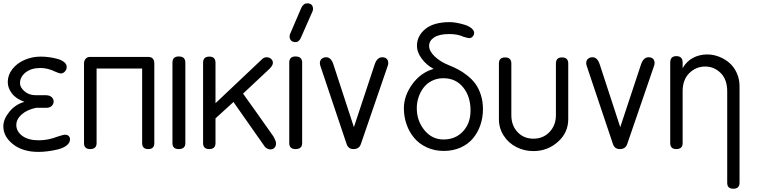

<svg xmlns="http://www.w3.org/2000/svg" viewBox="-27 -903 4606 1163"><path d="M205.1 17.1Q111.3 17.1 52.2 -29.1Q-6.8 -75.2 -6.8 -138.2Q-6.8 -181.2 29.8 -226.1Q66.4 -271 121.1 -286.1Q69.8 -304.2 44.9 -337.4Q20 -370.6 20 -405.8Q20 -448.7 47.9 -484.4Q75.7 -520 121.6 -540Q167.5 -560.1 220.2 -560.1Q244.6 -560.1 270.3 -556.6Q295.9 -553.2 320.8 -546.4Q345.7 -539.6 361.3 -526.9Q377 -514.2 377 -498Q377 -481.9 366.2 -470Q355.5 -458 340.8 -458Q332.5 -458 307.1 -469.2Q262.2 -491.2 217.8 -491.2Q162.6 -491.2 128.4 -464.4Q94.2 -437.5 94.2 -398.9Q94.2 -374 121.3 -350.1Q148.4 -326.2 189.9 -326.2H251Q273.4 -326.2 285.6 -314.9Q297.9 -303.7 297.9 -288.1Q297.9 -272.5 286.1 -261.2Q274.4 -250 253.9 -250H191.9Q136.7 -238.8 104.2 -209.7Q71.8 -180.7 71.8 -146Q71.8 -107.4 107.7 -80.3Q143.6 -53.2 208 -53.2Q264.6 -53.2 320.8 -75.2Q355 -86.9 367.2 -86.9Q381.8 -86.9 389.4 -78.9Q397 -70.8 397 -59.1Q397 -37.6 376.2 -21.7Q355.5 -5.9 323.5 2Q291.5 9.8 261.7 13.4Q231.9 17.1 205.1 17.1Z M481.9 -36.1V-519Q481.9 -534.7 491.5 -546.4Q501 -558.1 516.1 -558.1H871.1Q907.7 -558.1 907.7 -518.1V-36.1Q907.7 0 871.1 0Q834 0 834 -36.1V-487.8H558.1V-36.1Q558.1 0 519 0Q481.9 0 481.9 -36.1Z M1095.7 -523.9V-36.1Q1095.7 0 1055.7 0Q1017.6 0 1017.6 -36.1V-523.9Q1017.6 -561 1055.7 -561Q1095.7 -561 1095.7 -523.9Z M1203.1 -36.1V-522.9Q1203.1 -560.1 1241.2 -560.1Q1278.3 -560.1 1278.3 -522.9V-277.8L1563 -546.9Q1573.7 -556.2 1587.9 -556.2Q1603.5 -556.2 1614.7 -546.6Q1626 -537.1 1626 -522Q1626 -506.8 1605 -485.8L1445.3 -335.9Q1462.4 -312 1528.6 -219.2Q1594.7 -126.5 1628.9 -77.1Q1645 -48.3 1645 -35.2Q1645 -17.6 1635.5 -7.8Q1626 2 1611.3 2Q1600.1 2 1589.6 -3.9Q1579.1 -9.8 1573.2 -20L1387.2 -285.2L1278.3 -186V-36.1Q1278.3 0 1240.2 0Q1203.1 0 1203.1 -36.1Z M1803.2 -523.9V-36.1Q1803.2 0 1763.2 0Q1725.1 0 1725.1 -36.1V-523.9Q1725.1 -561 1763.2 -561Q1803.2 -561 1803.2 -523.9ZM1867.2 -836.9 1799.3 -683.1Q1794.9 -672.4 1791.5 -666.3Q1788.1 -660.2 1780.8 -654.1Q1773.4 -647.9 1764.2 -647.9Q1745.6 -647.9 1736.3 -657.5Q1727.1 -667 1727.1 -682.1Q1727.1 -691.4 1731 -699.2L1797.9 -855Q1810.5 -882.8 1834 -882.8Q1869.1 -882.8 1869.1 -847.2Q1869.1 -842.8 1867.2 -836.9Z M1992.7 -512.2 2116.7 -132.8 2242.7 -513.2Q2257.3 -556.2 2288.6 -556.2Q2305.2 -556.2 2314.9 -547.1Q2324.7 -538.1 2324.7 -521Q2324.7 -512.2 2321.8 -504.9L2158.7 -29.8Q2148.4 0 2113.8 0Q2083 0 2072.8 -29.8L1913.6 -503.9Q1910.6 -512.7 1910.6 -521Q1910.6 -537.1 1921.4 -546.6Q1932.1 -556.2 1948.7 -556.2Q1978.5 -556.2 1992.7 -512.2Z M2658.2 -429.2Q2620.1 -429.2 2588.9 -413.3Q2557.6 -397.5 2538.1 -371.3Q2518.6 -345.2 2508.1 -313.5Q2497.6 -281.7 2497.6 -248Q2497.6 -171.4 2543.7 -114.7Q2589.8 -58.1 2659.2 -58.1Q2731.9 -58.1 2777.6 -107.2Q2823.2 -156.2 2823.2 -233.9Q2823.2 -318.4 2778.6 -373.8Q2733.9 -429.2 2658.2 -429.2ZM2845.2 -703.1Q2845.2 -691.9 2836.2 -681.9Q2827.1 -671.9 2815.4 -671.9Q2808.1 -671.9 2780.3 -680.2Q2746.6 -696.8 2694.3 -696.8Q2634.3 -696.8 2603.3 -676.8Q2572.3 -656.7 2572.3 -625Q2572.3 -593.8 2606 -561.3Q2639.6 -528.8 2692.4 -507.8Q2724.1 -495.1 2749.8 -481.4Q2775.4 -467.8 2804.4 -444.8Q2833.5 -421.9 2853 -395Q2872.6 -368.2 2885.5 -328.6Q2898.4 -289.1 2898.4 -242.2Q2898.4 -190.4 2882.6 -144.8Q2866.7 -99.1 2837.4 -64.2Q2808.1 -29.3 2762.5 -9Q2716.8 11.2 2660.6 11.2Q2605 11.2 2558.8 -10Q2512.7 -31.2 2482.4 -66.9Q2452.1 -102.5 2435.8 -149.2Q2419.4 -195.8 2419.4 -247.1Q2419.4 -322.8 2470.5 -393.1Q2521.5 -463.4 2599.6 -485.8Q2555.7 -509.3 2527.1 -548.3Q2498.5 -587.4 2498.5 -625Q2498.5 -685.5 2549.3 -727.3Q2600.1 -769 2698.2 -769Q2715.3 -769 2738.8 -764.9Q2762.2 -760.7 2786.9 -753.2Q2811.5 -745.6 2828.4 -732.2Q2845.2 -718.8 2845.2 -703.1Z M2995.1 -181.2V-518.1Q2995.1 -555.2 3032.2 -555.2Q3070.3 -555.2 3070.3 -518.1V-205.1Q3070.3 -143.6 3107.7 -103.3Q3145 -63 3204.1 -63Q3263.7 -63 3302 -103.8Q3340.3 -144.5 3340.3 -205.1V-518.1Q3340.3 -555.2 3377 -555.2Q3415 -555.2 3415 -518.1V-181.2Q3415 -99.1 3352.1 -43.5Q3289.1 12.2 3204.1 12.2Q3148.9 12.2 3101.1 -12Q3053.2 -36.1 3024.2 -81.1Q2995.1 -126 2995.1 -181.2Z M3606 -512.2 3730 -132.8 3856 -513.2Q3870.6 -556.2 3901.9 -556.2Q3918.5 -556.2 3928.2 -547.1Q3938 -538.1 3938 -521Q3938 -512.2 3935.1 -504.9L3772 -29.8Q3761.7 0 3727.1 0Q3696.3 0 3686 -29.8L3526.9 -503.9Q3523.9 -512.7 3523.9 -521Q3523.9 -537.1 3534.7 -546.6Q3545.4 -556.2 3562 -556.2Q3591.8 -556.2 3606 -512.2Z M4032.7 -36.1V-523.9Q4032.7 -563 4069.8 -563Q4107.9 -563 4107.9 -523.9V-490.2Q4131.8 -532.2 4171.1 -552.7Q4210.4 -573.2 4256.8 -573.2Q4293 -573.2 4327.9 -559.8Q4362.8 -546.4 4390.6 -522.5Q4418.5 -498.5 4435.5 -461.7Q4452.6 -424.8 4452.6 -381.8V204.1Q4452.6 240.2 4414.6 240.2Q4377.9 240.2 4377.9 204.1V-350.1Q4377.9 -421.4 4338.4 -460.7Q4298.8 -500 4244.6 -500Q4189 -500 4148.4 -460.2Q4107.9 -420.4 4107.9 -350.1V-36.1Q4107.9 0 4069.8 0Q4032.7 0 4032.7 -36.1Z"/></svg>

Font: BPreplay
Style: Regular
Weight: 400
Designer: Magenta/George Triantafyllakos
Foundry: Magenta/George Triantafyllakos
Version: Version 1.00